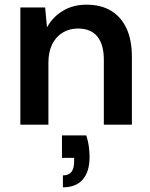

<svg xmlns="http://www.w3.org/2000/svg" viewBox="-20 -533 643 821"><path d="M67 0V-501H173L181 -416Q205 -460 248.5 -486.5Q292 -513 350 -513Q411 -513 454 -487.5Q497 -462 520.5 -412.5Q544 -363 544 -289V0H424V-278Q424 -342 396.5 -376.5Q369 -411 313 -411Q277 -411 248 -393.5Q219 -376 203 -343.5Q187 -311 187 -264V0ZM249 268V217Q274 217 285.5 202Q297 187 297 157V142H245V46H349Q357 70 360 94Q363 118 363 138Q363 201 334 234.5Q305 268 249 268Z"/></svg>

Font: DM Sans 18pt SemiBold
Style: Regular
Weight: 600
Designer: Colophon Foundry, Jonny Pinhorn
Foundry: Colophon Foundry
Version: Version 4.004;gftools[0.9.30]